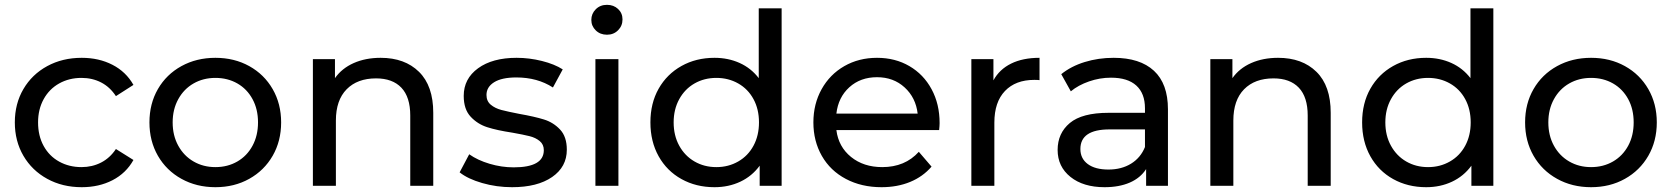

<svg xmlns="http://www.w3.org/2000/svg" viewBox="-20 -777 6991 803"><path d="M42 -265.1Q42 -343.3 77.9 -404.5Q113.8 -465.8 177.5 -500.5Q241.2 -535.2 321.8 -535.2Q393.6 -535.2 450.2 -506.1Q506.8 -477.1 538.1 -421.9L464.8 -375Q439.9 -413.1 403.1 -432.1Q366.2 -451.2 320.8 -451.2Q269 -451.2 227.5 -428Q186 -404.8 162.6 -362.3Q139.2 -319.8 139.2 -265.1Q139.2 -209 162.6 -166.5Q186 -124 227.5 -101.1Q269 -78.1 320.8 -78.1Q365.7 -78.1 402.8 -97.2Q439.9 -116.2 464.8 -153.8L538.1 -107.9Q507.3 -52.7 450.7 -23.4Q394 5.9 321.8 5.9Q241.2 5.9 177.5 -29.1Q113.8 -64 77.9 -125.5Q42 -187 42 -265.1Z M605 -265.1Q605 -343.3 640.4 -404.5Q675.8 -465.8 738.8 -500.5Q801.8 -535.2 880.9 -535.2Q960 -535.2 1022.5 -500.5Q1085 -465.8 1120.4 -404.3Q1155.8 -342.8 1155.8 -265.1Q1155.8 -187 1120.4 -125.5Q1085 -64 1022.5 -29.1Q960 5.9 880.9 5.9Q801.8 5.9 738.8 -29.1Q675.8 -64 640.4 -125.5Q605 -187 605 -265.1ZM702.1 -265.1Q702.1 -210 725.6 -167.5Q749 -125 789.6 -101.6Q830.1 -78.1 880.9 -78.1Q932.1 -78.1 972.7 -101.6Q1013.2 -125 1036.1 -167.5Q1059.1 -210 1059.1 -265.1Q1059.1 -320.3 1036.1 -362.5Q1013.2 -404.8 972.7 -428Q932.1 -451.2 880.9 -451.2Q830.1 -451.2 789.6 -428Q749 -404.8 725.6 -362.3Q702.1 -319.8 702.1 -265.1Z M1288.6 0V-529.8H1380.9V-450.2Q1409.7 -491.2 1459.2 -513.2Q1508.8 -535.2 1571.8 -535.2Q1672.9 -535.2 1732.4 -476.6Q1792 -418 1792 -305.2V0H1695.8V-293.9Q1695.8 -371.1 1658.7 -410.2Q1621.6 -449.2 1552.7 -449.2Q1474.6 -449.2 1429.7 -403.6Q1384.8 -357.9 1384.8 -272.9V0Z M1902.3 -56.2 1942.4 -131.8Q1977.5 -106.9 2027.6 -92Q2077.6 -77.1 2128.4 -77.1Q2254.4 -77.1 2254.4 -148.9Q2254.4 -172.9 2237.3 -187Q2220.2 -201.2 2194.8 -207.5Q2169.4 -213.9 2122.6 -222.2Q2058.6 -231.9 2018.1 -244.9Q1977.5 -257.8 1948.5 -288.8Q1919.4 -319.8 1919.4 -376Q1919.4 -447.8 1979.5 -491.5Q2039.6 -535.2 2140.6 -535.2Q2193.8 -535.2 2246.6 -522Q2299.3 -508.8 2333.5 -486.8L2292.5 -411.1Q2227.5 -453.1 2139.6 -453.1Q2078.6 -453.1 2046.6 -433.1Q2014.6 -413.1 2014.6 -379.9Q2014.6 -354 2032.5 -339.1Q2050.3 -324.2 2076.9 -317.1Q2103.5 -310.1 2151.4 -300.8Q2215.3 -289.6 2254.9 -277.3Q2294.4 -265.1 2322.5 -235.1Q2350.6 -205.1 2350.6 -150.9Q2350.6 -79.1 2289.1 -36.6Q2227.5 5.9 2121.6 5.9Q2056.6 5.9 1996.6 -11.5Q1936.5 -28.8 1902.3 -56.2Z M2453.1 -693.8Q2453.1 -719.7 2471.7 -738.3Q2490.2 -756.8 2518.6 -756.8Q2546.4 -756.8 2564.9 -739.5Q2583.5 -722.2 2583.5 -695.8Q2583.5 -668.9 2564.9 -650.4Q2546.4 -631.8 2518.6 -631.8Q2490.2 -631.8 2471.7 -649.9Q2453.1 -668 2453.1 -693.8ZM2470.2 0V-529.8H2566.4V0Z M2700.2 -265.1Q2700.2 -345.2 2734.6 -406Q2769 -466.8 2830.1 -501Q2891.1 -535.2 2968.3 -535.2Q3025.4 -535.2 3073.2 -513.7Q3121.1 -492.2 3153.3 -450.2V-742.2H3249V0H3157.2V-84Q3125 -40 3076.2 -17.1Q3027.3 5.9 2968.3 5.9Q2891.1 5.9 2830.1 -28.1Q2769 -62 2734.6 -123.5Q2700.2 -185.1 2700.2 -265.1ZM2797.4 -265.1Q2797.4 -210 2820.8 -167.5Q2844.2 -125 2884.8 -101.6Q2925.3 -78.1 2976.1 -78.1Q3026.4 -78.1 3067.4 -101.6Q3108.4 -125 3131.3 -167.5Q3154.3 -210 3154.3 -265.1Q3154.3 -320.3 3131.3 -362.5Q3108.4 -404.8 3067.4 -428Q3026.4 -451.2 2976.1 -451.2Q2925.3 -451.2 2884.8 -428Q2844.2 -404.8 2820.8 -362.3Q2797.4 -319.8 2797.4 -265.1Z M3381.8 -265.1Q3381.8 -342.3 3416.3 -404.1Q3450.7 -465.8 3511.2 -500.5Q3571.8 -535.2 3647.9 -535.2Q3724.1 -535.2 3783.4 -500.5Q3842.8 -465.8 3876.2 -403.8Q3909.7 -341.8 3909.7 -262.2Q3909.7 -251 3907.7 -232.9H3478Q3486.8 -163.1 3539.3 -120.6Q3591.8 -78.1 3669.9 -78.1Q3765.1 -78.1 3822.8 -142.1L3876 -80.1Q3839.8 -38.1 3786.4 -16.1Q3732.9 5.9 3667 5.9Q3583 5.9 3517.8 -28.6Q3452.6 -63 3417.2 -125Q3381.8 -187 3381.8 -265.1ZM3478 -301.8H3817.9Q3810.1 -368.7 3763.4 -411.4Q3716.8 -454.1 3647.9 -454.1Q3578.6 -454.1 3532.2 -412.1Q3485.8 -370.1 3478 -301.8Z M4042.5 0V-529.8H4134.8V-440.9Q4159.7 -486.8 4208.7 -511Q4257.8 -535.2 4327.6 -535.2V-441.9Q4319.8 -442.9 4305.7 -442.9Q4227.5 -442.9 4183.1 -396.5Q4138.7 -350.1 4138.7 -264.2V0Z M4403.3 -149.9Q4403.3 -219.7 4454.3 -262.5Q4505.4 -305.2 4616.7 -305.2H4768.6V-324.2Q4768.6 -386.2 4732.4 -419.2Q4696.3 -452.1 4626.5 -452.1Q4579.6 -452.1 4534.7 -436.5Q4489.7 -420.9 4458.5 -395L4418.5 -466.8Q4459.5 -500 4516.6 -517.6Q4573.7 -535.2 4637.7 -535.2Q4747.6 -535.2 4806.2 -481Q4864.7 -426.8 4864.7 -319.8V0H4773.4V-69.8Q4749.5 -32.7 4705.1 -13.4Q4660.6 5.9 4599.6 5.9Q4510.7 5.9 4457 -37.1Q4403.3 -80.1 4403.3 -149.9ZM4498.5 -153.8Q4498.5 -113.8 4529.5 -90.8Q4560.5 -67.9 4615.7 -67.9Q4670.4 -67.9 4710.4 -92.5Q4750.5 -117.2 4768.6 -162.1V-235.8H4620.6Q4498.5 -235.8 4498.5 -153.8Z M5042 0V-529.8H5134.3V-450.2Q5163.1 -491.2 5212.6 -513.2Q5262.2 -535.2 5325.2 -535.2Q5426.3 -535.2 5485.8 -476.6Q5545.4 -418 5545.4 -305.2V0H5449.2V-293.9Q5449.2 -371.1 5412.1 -410.2Q5375 -449.2 5306.2 -449.2Q5228 -449.2 5183.1 -403.6Q5138.2 -357.9 5138.2 -272.9V0Z M5676.8 -265.1Q5676.8 -345.2 5711.2 -406Q5745.6 -466.8 5806.6 -501Q5867.7 -535.2 5944.8 -535.2Q6002 -535.2 6049.8 -513.7Q6097.7 -492.2 6129.9 -450.2V-742.2H6225.6V0H6133.8V-84Q6101.6 -40 6052.7 -17.1Q6003.9 5.9 5944.8 5.9Q5867.7 5.9 5806.6 -28.1Q5745.6 -62 5711.2 -123.5Q5676.8 -185.1 5676.8 -265.1ZM5773.9 -265.1Q5773.9 -210 5797.4 -167.5Q5820.8 -125 5861.3 -101.6Q5901.9 -78.1 5952.6 -78.1Q6002.9 -78.1 6043.9 -101.6Q6085 -125 6107.9 -167.5Q6130.9 -210 6130.9 -265.1Q6130.9 -320.3 6107.9 -362.5Q6085 -404.8 6043.9 -428Q6002.9 -451.2 5952.6 -451.2Q5901.9 -451.2 5861.3 -428Q5820.8 -404.8 5797.4 -362.3Q5773.9 -319.8 5773.9 -265.1Z M6358.4 -265.1Q6358.4 -343.3 6393.8 -404.5Q6429.2 -465.8 6492.2 -500.5Q6555.2 -535.2 6634.3 -535.2Q6713.4 -535.2 6775.9 -500.5Q6838.4 -465.8 6873.8 -404.3Q6909.2 -342.8 6909.2 -265.1Q6909.2 -187 6873.8 -125.5Q6838.4 -64 6775.9 -29.1Q6713.4 5.9 6634.3 5.9Q6555.2 5.9 6492.2 -29.1Q6429.2 -64 6393.8 -125.5Q6358.4 -187 6358.4 -265.1ZM6455.6 -265.1Q6455.6 -210 6479 -167.5Q6502.4 -125 6543 -101.6Q6583.5 -78.1 6634.3 -78.1Q6685.5 -78.1 6726.1 -101.6Q6766.6 -125 6789.6 -167.5Q6812.5 -210 6812.5 -265.1Q6812.5 -320.3 6789.6 -362.5Q6766.6 -404.8 6726.1 -428Q6685.5 -451.2 6634.3 -451.2Q6583.5 -451.2 6543 -428Q6502.4 -404.8 6479 -362.3Q6455.6 -319.8 6455.6 -265.1Z"/></svg>

Font: Montserrat Medium
Style: Regular
Weight: 500
Designer: Julieta Ulanovsky
Foundry: Julieta Ulanovsky
Version: Version 7.200